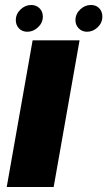

<svg xmlns="http://www.w3.org/2000/svg" viewBox="-20 -751 431 771"><path d="M7 0H195.5L299.5 -589H111ZM90 -623.5Q113.5 -623.5 132.8 -641.5Q152 -659.5 152 -684.5Q152 -704.5 138.8 -717.8Q125.5 -731 105.5 -731Q81.5 -731 62.5 -713Q43.5 -695 43.5 -670Q43.5 -650.5 56.2 -637Q69 -623.5 90 -623.5ZM329.5 -623.5Q353.5 -623.5 372.2 -641.5Q391 -659.5 391 -684.5Q391 -704.5 378.5 -717.8Q366 -731 345 -731Q321 -731 302 -713Q283 -695 283 -670Q283 -650.5 296.2 -637Q309.5 -623.5 329.5 -623.5Z"/></svg>

Font: Anybody Expanded
Style: Bold Italic
Weight: 700
Width: 7
Italic angle: -10°
Version: Version 1.113;gftools[0.9.25]